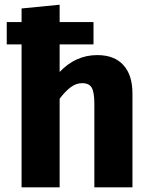

<svg xmlns="http://www.w3.org/2000/svg" viewBox="-20 -797 655 817"><path d="M377.9 -703.1V-608.2H233.8V-490.8Q302.1 -562.6 393.8 -562.6Q466.7 -562.6 505.1 -520Q543.6 -477.4 543.6 -400V0H381.5V-354.9Q381.5 -404.1 370.5 -423.6Q359.5 -443.1 329.2 -443.1Q303.6 -443.1 280.3 -425.4Q256.9 -407.7 233.8 -376.9V0H71.8V-608.2H8.7V-703.1H71.8V-761L233.8 -776.9V-703.1Z"/></svg>

Font: FiraCode Nerd Font Mono
Style: Bold
Weight: 700
Monospace: yes
Designer: Carrois Corporate, Edenspiekermann AG, Nikita Prokopov
Foundry: Carrois Corporate, Edenspiekermann AG, Nikita Prokopov
Version: Version 6.002;Nerd Fonts 3.3.0